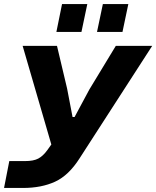

<svg xmlns="http://www.w3.org/2000/svg" viewBox="-62 -763 773 950"><path d="M217 -605 245 -743H370L341 -605ZM418 -605 447 -743H573L544 -605ZM-42 167 -16 34H62Q104 34 127.5 21.5Q151 9 172 -20L192 -48L50 -536H220L270 -325L297 -184H307L380 -320L511 -536H691L332 20Q278 105 210.5 136Q143 167 52 167Z"/></svg>

Font: Mona Sans Expanded
Style: Bold Italic
Weight: 700
Width: 7
Italic angle: -11.7°
Designer: Deni Anggara
Foundry: GitHub
Version: Version 1.001;gftools[0.9.33]